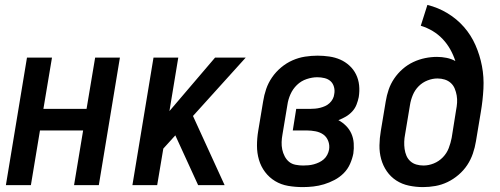

<svg xmlns="http://www.w3.org/2000/svg" viewBox="-20 -755 2040 783"><path d="M4 0 90 -520H192L157 -311H333L368 -520H469L383 0H282L319 -223H143L106 0Z M520 0 606 -520H707L671 -302L857 -520H982L767 -282L896 0H788L695 -203L646 -149L621 0Z M1215 8Q1184 8 1155 3Q1126 -2 1102 -16.5Q1078 -31 1061 -53.5Q1044 -76 1036 -103.5Q1028 -131 1028 -161Q1028 -191 1033 -221L1053 -341Q1057 -367 1065.5 -392Q1074 -417 1089.5 -439.5Q1105 -462 1126.5 -480Q1148 -498 1173 -509Q1198 -520 1224 -524Q1250 -528 1275 -528Q1299 -528 1323 -524.5Q1347 -521 1367.5 -512Q1388 -503 1405 -487.5Q1422 -472 1432 -451.5Q1442 -431 1444.5 -407.5Q1447 -384 1443 -359Q1440 -344 1434 -328.5Q1428 -313 1416.5 -300.5Q1405 -288 1390.5 -279.5Q1376 -271 1360 -265Q1377 -256 1391 -242Q1405 -228 1413 -210Q1421 -192 1422.5 -171Q1424 -150 1421 -129Q1417 -108 1407.5 -86.5Q1398 -65 1381.5 -48.5Q1365 -32 1344 -21Q1323 -10 1301.5 -3.5Q1280 3 1258 5.5Q1236 8 1215 8ZM1216 -80Q1227 -80 1238 -81Q1249 -82 1260 -85Q1271 -88 1281.5 -93Q1292 -98 1300.5 -105.5Q1309 -113 1314.5 -123.5Q1320 -134 1322 -145Q1325 -163 1318.5 -180Q1312 -197 1298.5 -206.5Q1285 -216 1267 -219.5Q1249 -223 1231 -223H1174L1188 -311H1245Q1255 -311 1265.5 -312Q1276 -313 1286 -315.5Q1296 -318 1306 -322.5Q1316 -327 1324 -334.5Q1332 -342 1337 -351.5Q1342 -361 1343 -371Q1346 -386 1342 -400.5Q1338 -415 1328 -424Q1318 -433 1303.5 -436.5Q1289 -440 1274 -440Q1253 -440 1230.5 -432.5Q1208 -425 1191 -408.5Q1174 -392 1164.5 -370.5Q1155 -349 1152 -327L1132 -207Q1129 -191 1128.5 -175.5Q1128 -160 1131 -145.5Q1134 -131 1141 -117.5Q1148 -104 1159 -95Q1170 -86 1185.5 -83Q1201 -80 1216 -80Z M1705 8Q1676 8 1647.5 2Q1619 -4 1596 -19Q1573 -34 1557.5 -56.5Q1542 -79 1534.5 -106Q1527 -133 1527.5 -162.5Q1528 -192 1533 -221L1553 -341Q1557 -366 1565 -389.5Q1573 -413 1587.5 -434.5Q1602 -456 1622 -473.5Q1642 -491 1665.5 -502Q1689 -513 1713.5 -518Q1738 -523 1762 -523Q1782 -523 1801.5 -519Q1821 -515 1837 -506Q1829 -531 1816 -554Q1803 -577 1785 -596Q1767 -615 1744.5 -628.5Q1722 -642 1696 -650L1723 -735Q1767 -724 1805 -701Q1843 -678 1872 -645Q1901 -612 1919 -571Q1937 -530 1945.5 -485.5Q1954 -441 1951.5 -393.5Q1949 -346 1941 -299L1921 -179Q1917 -154 1908.5 -129Q1900 -104 1885.5 -82Q1871 -60 1850 -42Q1829 -24 1805 -12.5Q1781 -1 1755.5 3.5Q1730 8 1705 8ZM1707 -80Q1728 -80 1749 -88.5Q1770 -97 1786 -113.5Q1802 -130 1810 -151Q1818 -172 1822 -193L1840 -306Q1843 -321 1844 -336Q1845 -351 1842.5 -365.5Q1840 -380 1834.5 -393.5Q1829 -407 1818.5 -416.5Q1808 -426 1794 -430.5Q1780 -435 1764 -435Q1744 -435 1723.5 -427Q1703 -419 1687.5 -403.5Q1672 -388 1663.5 -367.5Q1655 -347 1652 -327L1632 -207Q1629 -192 1628.5 -177Q1628 -162 1630 -147.5Q1632 -133 1637.5 -120Q1643 -107 1653.5 -97.5Q1664 -88 1678 -84Q1692 -80 1707 -80Z"/></svg>

Font: Iosevka SS04 Semibold
Style: Italic
Weight: 600
Italic angle: -9°
Monospace: yes
Designer: Belleve Invis
Foundry: Belleve Invis
Version: Version 19.0.0; ttfautohint (v1.8.4)